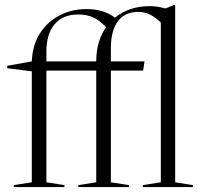

<svg xmlns="http://www.w3.org/2000/svg" viewBox="-20 -762 823 782"><path d="M242.5 0H36V-8L109.5 -19.5V-471.5L9.5 -484V-494L109.5 -512Q112.5 -580 143.5 -627.5Q174.5 -675 224 -700Q273.5 -725 331 -725Q403.5 -725 448 -690Q506 -737 590 -737Q606 -737 620.8 -734.8Q635.5 -732.5 653.5 -727.5L690 -742H693.5V-19.5L765.5 -8V0H561.5V-8L635 -19.5V-670Q617.5 -688 594.5 -700.8Q571.5 -713.5 544 -713.5Q488 -713.5 459.8 -675Q431.5 -636.5 431.5 -565V-512H568.5L563 -474.5H431.5V-19.5L505 -8V0H299V-8L372 -19.5V-474.5H169V-19.5L242.5 -8ZM169 -553V-512H372V-513Q372 -555 382.5 -589.8Q393 -624.5 412 -651Q385.5 -679.5 359.5 -691.2Q333.5 -703 299 -703Q235.5 -703 202.2 -663Q169 -623 169 -553Z"/></svg>

Font: Newsreader 72pt Light
Style: Regular
Weight: 300
Designer: Hugues Gentile
Foundry: Production Type
Version: Version 1.003; ttfautohint (v1.8.3)